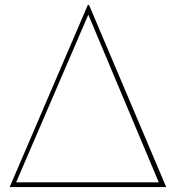

<svg xmlns="http://www.w3.org/2000/svg" viewBox="-20 -754 690 774"><path d="M650 0H19L334 -734H339ZM336 -695 45 -19H620Z"/></svg>

Font: Josefin Sans Thin
Style: Regular
Weight: 250
Designer: Santiago Orozco
Foundry: Typemade
Version: Version 2.000